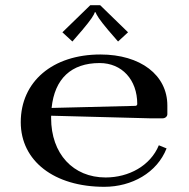

<svg xmlns="http://www.w3.org/2000/svg" viewBox="-20 -715 727 740"><path d="M220.5 -590.5 259 -555 297.5 -599.5C331.6 -639.9 343 -658.3 345 -667.5H349C351 -658.3 363.4 -638.8 396.5 -599.5L435 -555L473.5 -590.5L366 -695H328ZM60 -244C60 -94.6 188.8 5 382 5C487.8 5 585.2 -49.1 622 -143L592.2 -155.1C559.7 -76.1 476.3 -31 387 -31C261.5 -31 177 -122.6 177 -260C177 -263 177 -266 177.1 -269L557 -259H607C616.9 -259 625 -266.2 625 -275V-308.5C625 -425.5 521.8 -505 367 -505C182.8 -505 60 -400.6 60 -244ZM178.9 -299C190.5 -411.8 254.7 -472 364 -472C449.8 -472 509 -407.9 509 -314C509 -310.2 505.9 -307.1 502 -307Z"/></svg>

Font: Prida01
Style: Bold
Weight: 700
Designer: gluk
Foundry: gluk
Version: Version 00.072